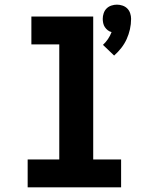

<svg xmlns="http://www.w3.org/2000/svg" viewBox="-20 -806 640 826"><path d="M471 -567 423 -613Q435 -624 444.5 -638Q454 -652 460 -668Q451 -670 443.5 -676Q436 -682 431 -689.5Q426 -697 424 -706.5Q422 -716 422 -725Q422 -737 426 -749Q430 -761 438.5 -769.5Q447 -778 459 -782Q471 -786 483 -786Q495 -786 507 -782Q519 -778 527.5 -769.5Q536 -761 540 -749Q544 -737 544 -725Q544 -702 539 -680Q534 -658 525 -638Q516 -618 502 -600Q488 -582 471 -567ZM99 0V-120H235V-615H115V-735H381V-120H501V0Z"/></svg>

Font: Iosevka Curly Slab HvEx
Style: Regular
Weight: 900
Width: 7
Monospace: yes
Designer: Belleve Invis
Foundry: Belleve Invis
Version: Version 11.1.0; ttfautohint (v1.8.3)